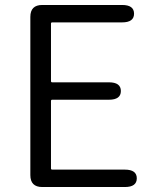

<svg xmlns="http://www.w3.org/2000/svg" viewBox="-20 -752 624 772"><path d="M150 0Q102 0 102 -48V-684Q102 -732 150 -732H471Q519 -732 519 -697Q519 -662 471 -662H190Q185 -662 185 -657V-426Q185 -421 190 -421H418Q466 -421 466 -386Q466 -351 418 -351H190Q185 -351 185 -346V-75Q185 -70 190 -70H482Q530 -70 530 -35Q530 0 482 0Z"/></svg>

Font: Resource Han Rounded JP Normal
Style: Regular
Weight: 350
Designer: Cyano Hao (round all glyphs); Ryoko NISHIZUKA 西塚涼子 (kana, bopomofo & ideographs); Paul D. Hunt (Latin, Greek & Cyrillic)
Foundry: Cyano Hao
Version: 0.990